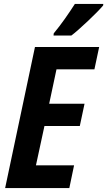

<svg xmlns="http://www.w3.org/2000/svg" viewBox="-20 -952 543 972"><path d="M6 0 157 -714H482L458 -601H266L229 -427H408L384 -314H205L162 -115H355L331 0ZM252 -783Q281 -818 308.5 -857Q336 -896 359 -932H503L502 -924Q491 -911 470.5 -890Q450 -869 425.5 -846Q401 -823 378.5 -803Q356 -783 341 -772H251Z"/></svg>

Font: Noto Sans Condensed
Style: Bold Italic
Weight: 700
Width: 3
Italic angle: -12°
Designer: Monotype Design Team
Foundry: Monotype Imaging Inc.
Version: Version 2.013; ttfautohint (v1.8.4.7-5d5b)